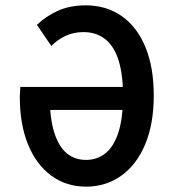

<svg xmlns="http://www.w3.org/2000/svg" viewBox="-20 -686 640 718"><path d="M302 12Q228 12 172 -29Q116 -70 85 -145.5Q54 -221 54 -325Q54 -334 55 -343Q56 -352 56 -361H468V-275H146L166 -328Q166 -243 183 -190Q200 -137 230 -112.5Q260 -88 302 -88Q343 -88 374 -112.5Q405 -137 422.5 -190Q440 -243 440 -328Q440 -407 423.5 -460Q407 -513 373.5 -539.5Q340 -566 292 -566Q255 -566 224.5 -551.5Q194 -537 172 -514L118 -593Q151 -625 196 -645.5Q241 -666 301 -666Q378 -666 435.5 -625.5Q493 -585 524 -509.5Q555 -434 555 -328Q555 -223 523 -146.5Q491 -70 433.5 -29Q376 12 302 12Z"/></svg>

Font: Source Code Pro ExtraLight SemiBold
Style: Regular
Weight: 600
Monospace: yes
Version: Version 1.018;hotconv 1.0.116;makeotfexe 2.5.65601